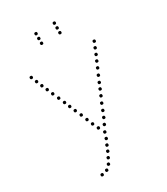

<svg xmlns="http://www.w3.org/2000/svg" viewBox="-227 -831 996 1144"><g transform="rotate(-30 270.5 -259.5)"><path d="M71 -463Q61 -463 61 -473Q61 -483 71 -483Q81 -483 81 -473Q81 -463 71 -463ZM86 -426Q76 -426 76 -436Q76 -446 86 -446Q96 -446 96 -436Q96 -426 86 -426ZM102 -390Q92 -390 92 -400Q92 -410 102 -410Q112 -410 112 -400Q112 -390 102 -390ZM118 -352Q108 -352 108 -362Q108 -372 118 -372Q128 -372 128 -362Q128 -352 118 -352ZM136 -312Q126 -312 126 -322Q126 -332 136 -332Q146 -332 146 -322Q146 -312 136 -312ZM153 -272Q143 -272 143 -282Q143 -292 153 -292Q163 -292 163 -282Q163 -272 153 -272ZM168 -236Q158 -236 158 -246Q158 -256 168 -256Q178 -256 178 -246Q178 -236 168 -236ZM184 -198Q174 -198 174 -208Q174 -218 184 -218Q194 -218 194 -208Q194 -198 184 -198ZM202 -158Q192 -158 192 -168Q192 -178 202 -178Q212 -178 212 -168Q212 -158 202 -158ZM218 -117Q208 -117 208 -127Q208 -137 218 -137Q228 -137 228 -127Q228 -117 218 -117ZM234 -78Q224 -78 224 -88Q224 -98 234 -98Q244 -98 244 -88Q244 -78 234 -78ZM273 0Q263 0 263 -10Q263 -20 273 -20Q283 -20 283 -10Q283 0 273 0ZM252 -40Q242 -40 242 -50Q242 -60 252 -60Q262 -60 262 -50Q262 -40 252 -40ZM56 -500Q46 -500 46 -510Q46 -520 56 -520Q66 -520 66 -510Q66 -500 56 -500ZM474 -463Q464 -463 464 -473Q464 -483 474 -483Q484 -483 484 -473Q484 -463 474 -463ZM459 -426Q449 -426 449 -436Q449 -446 459 -446Q469 -446 469 -436Q469 -426 459 -426ZM443 -390Q433 -390 433 -400Q433 -410 443 -410Q453 -410 453 -400Q453 -390 443 -390ZM427 -352Q417 -352 417 -362Q417 -372 427 -372Q437 -372 437 -362Q437 -352 427 -352ZM409 -312Q399 -312 399 -322Q399 -332 409 -332Q419 -332 419 -322Q419 -312 409 -312ZM392 -272Q382 -272 382 -282Q382 -292 392 -292Q402 -292 402 -282Q402 -272 392 -272ZM377 -236Q367 -236 367 -246Q367 -256 377 -256Q387 -256 387 -246Q387 -236 377 -236ZM361 -198Q351 -198 351 -208Q351 -218 361 -218Q371 -218 371 -208Q371 -198 361 -198ZM343 -158Q333 -158 333 -168Q333 -178 343 -178Q353 -178 353 -168Q353 -158 343 -158ZM327 -117Q317 -117 317 -127Q317 -137 327 -137Q337 -137 337 -127Q337 -117 327 -117ZM311 -78Q301 -78 301 -88Q301 -98 311 -98Q321 -98 321 -88Q321 -78 311 -78ZM293 -40Q283 -40 283 -50Q283 -60 293 -60Q303 -60 303 -50Q303 -40 293 -40ZM489 -500Q479 -500 479 -510Q479 -520 489 -520Q499 -520 499 -510Q499 -500 489 -500ZM132 213Q122 213 122 203Q122 193 132 193Q142 193 142 203Q142 213 132 213ZM169 203Q159 203 159 193Q159 183 169 183Q179 183 179 193Q179 203 169 203ZM196 177Q186 177 186 167Q186 157 196 157Q206 157 206 167Q206 177 196 177ZM214 143Q204 143 204 133Q204 123 214 123Q224 123 224 133Q224 143 214 143ZM231 108Q221 108 221 98Q221 88 231 88Q241 88 241 98Q241 108 231 108ZM245 74Q235 74 235 64Q235 54 245 54Q255 54 255 64Q255 74 245 74ZM261 38Q251 38 251 28Q251 18 261 18Q271 18 271 28Q271 38 261 38ZM211 -646Q201 -646 201 -656Q201 -666 211 -666Q221 -666 221 -656Q221 -646 211 -646ZM211 -679Q201 -679 201 -689Q201 -699 211 -699Q221 -699 221 -689Q221 -679 211 -679ZM211 -712Q201 -712 201 -722Q201 -732 211 -732Q221 -732 221 -722Q221 -712 211 -712ZM337 -646Q327 -646 327 -656Q327 -666 337 -666Q347 -666 347 -656Q347 -646 337 -646ZM337 -679Q327 -679 327 -689Q327 -699 337 -699Q347 -699 347 -689Q347 -679 337 -679ZM337 -712Q327 -712 327 -722Q327 -732 337 -732Q347 -732 347 -722Q347 -712 337 -712Z"/></g></svg>

Font: Raleway Dots 
Style: Regular
Weight: 400
Version: Version 1.000